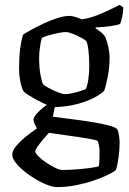

<svg xmlns="http://www.w3.org/2000/svg" viewBox="-20 -565 529 785"><path d="M214 200Q193 200 162.5 186.5Q132 173 101.5 152Q71 131 50.5 108Q30 85 30 67Q30 51 46.5 31.5Q63 12 86.5 -7Q110 -26 131 -40Q127 -47 122 -57.5Q117 -68 117 -76Q117 -87 135 -105.5Q153 -124 172 -136Q154 -144 133.5 -155Q113 -166 97 -176Q81 -186 77 -191Q70 -201 64 -227.5Q58 -254 58 -287Q58 -333 62.5 -366.5Q67 -400 74 -423Q84 -430 106.5 -442.5Q129 -455 157.5 -468.5Q186 -482 214.5 -491Q243 -500 264 -500Q276 -500 292 -494.5Q308 -489 314 -486Q344 -490 374 -501.5Q404 -513 429.5 -525.5Q455 -538 469 -545L484 -535Q484 -517 480 -497.5Q476 -478 471 -467Q455 -461 427.5 -457.5Q400 -454 371 -453V-449Q382 -442 392.5 -434Q403 -426 411 -412Q418 -396 423 -373Q428 -350 428 -329Q428 -291 421 -254Q414 -217 406 -194Q395 -182 367.5 -167Q340 -152 299 -140.5Q258 -129 204 -127L196 -88Q203 -87 229.5 -83.5Q256 -80 291.5 -75.5Q327 -71 362.5 -65Q398 -59 425 -52Q452 -45 460 -36Q469 -11 469 20Q469 46 465 77Q461 108 454 130Q445 138 420.5 150Q396 162 362 173.5Q328 185 289.5 192.5Q251 200 214 200ZM247 -180Q259 -180 276.5 -184Q294 -188 309.5 -193Q325 -198 330 -200Q337 -212 341 -239.5Q345 -267 345 -295Q345 -330 341.5 -359.5Q338 -389 333 -396Q330 -401 313.5 -410Q297 -419 278.5 -426.5Q260 -434 250 -434Q238 -434 218 -430Q198 -426 179 -420.5Q160 -415 151 -410Q147 -397 143.5 -373Q140 -349 140 -327Q140 -287 146 -256.5Q152 -226 156 -221Q161 -215 178.5 -205.5Q196 -196 216 -188Q236 -180 247 -180ZM235 130Q255 130 284.5 128Q314 126 342.5 122.5Q371 119 384 115Q386 107 386.5 85Q387 63 387 54Q387 40 384.5 28.5Q382 17 379 11Q377 9 358 5Q339 1 312 -3Q285 -7 257 -11Q229 -15 207.5 -18Q186 -21 180 -22Q168 -9 155 6.5Q142 22 133 35Q124 48 124 54Q124 61 137 74Q150 87 168.5 99.5Q187 112 205.5 121Q224 130 235 130Z"/></svg>

Font: Texturina 72pt Medium
Style: Regular
Weight: 500
Designer: Guillermo Torres Carreño
Foundry: Omnibus-Type
Version: Version 1.002; ttfautohint (v1.8.3)